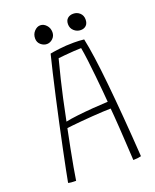

<svg xmlns="http://www.w3.org/2000/svg" viewBox="-150 -893 799 987"><g transform="rotate(-20 249.5 -400.0)"><path d="M92.5 7.5Q63.5 7.5 50 3.5Q54 -18 63 -63.8Q72 -109.5 84.8 -170.2Q97.5 -231 112 -298.8Q126.5 -366.5 141.5 -433Q156.5 -499.5 169.8 -556.5Q183 -613.5 193 -652Q203.5 -654.5 242 -659.5Q280.5 -664.5 324 -664.5Q337 -664.5 352.5 -663.8Q368 -663 380 -661.5Q399 -574 416.2 -403.2Q433.5 -232.5 449 2.5Q429.5 7.5 405.5 7.5Q404.5 -7 403 -35.8Q401.5 -64.5 399.2 -100.8Q397 -137 394.8 -173Q392.5 -209 390.2 -238Q388 -267 386.5 -281Q370.5 -281 343 -279.5Q315.5 -278 283.5 -275.8Q251.5 -273.5 221.5 -270.8Q191.5 -268 170 -265.8Q148.5 -263.5 143 -262.5Q132.5 -211 122.2 -158.8Q112 -106.5 104.2 -62.8Q96.5 -19 92.5 7.5ZM150 -295.5Q175 -301 216 -305.8Q257 -310.5 302 -314Q347 -317.5 384 -319Q382.5 -339 379 -378Q375.5 -417 370.8 -463.2Q366 -509.5 360.8 -552.8Q355.5 -596 350 -625Q335.5 -625 309.2 -623.2Q283 -621.5 258.5 -619.2Q234 -617 223.5 -615.5Q217.5 -594 197 -510.5Q176.5 -427 150 -295.5ZM193 -704.5Q175 -704.5 159.8 -717.5Q144.5 -730.5 144.5 -752Q144.5 -775.5 159.5 -791.2Q174.5 -807 192 -807Q210.5 -807 225 -791.2Q239.5 -775.5 239.5 -752.5Q239.5 -732 225 -718.2Q210.5 -704.5 193 -704.5ZM381 -712.5Q360 -712.5 344.2 -726.8Q328.5 -741 328.5 -763Q328.5 -784 340.8 -794.5Q353 -805 371.5 -805Q392.5 -805 407.2 -791.5Q422 -778 422 -756Q422 -735 410.8 -723.8Q399.5 -712.5 381 -712.5Z"/></g></svg>

Font: Grandstander Thin
Style: Regular
Weight: 100
Designer: Tyler Finck
Foundry: Etcetera Type Co
Version: Version 1.200; ttfautohint (v1.8.3)